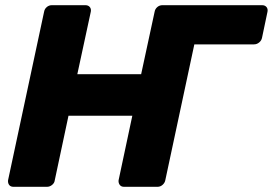

<svg xmlns="http://www.w3.org/2000/svg" viewBox="-20 -720 1052 740"><path d="M990 -700Q1001 -700 1007 -693Q1013 -686 1011 -675L990 -575Q988 -564 979 -556.5Q970 -549 959 -549H729L617 -25Q615 -15 606.5 -7.5Q598 0 587 0H458Q447 0 441.5 -7.5Q436 -15 437 -25L490 -274H244L191 -25Q190 -15 181 -7.5Q172 0 161 0H32Q21 0 15.5 -7Q10 -14 11 -25L150 -675Q152 -686 160.5 -693Q169 -700 180 -700H309Q320 -700 326 -693Q332 -686 330 -675L278 -434H524L576 -675Q578 -686 586.5 -693Q595 -700 606 -700Z"/></svg>

Font: Rubik
Style: Bold Italic
Weight: 700
Italic angle: -12°
Designer: Hubert and Fischer
Foundry: Hubert and Fischer
Version: Version 2.300;gftools[0.9.30]